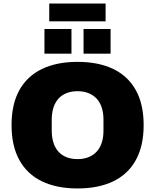

<svg xmlns="http://www.w3.org/2000/svg" viewBox="-20 -1048 873 1080"><path d="M416 12Q299 12 216 -28Q133 -68 89 -147.5Q45 -227 45 -344Q45 -462 89 -541Q133 -620 216 -660Q299 -700 416 -700Q534 -700 617 -660Q700 -620 744 -541Q788 -462 788 -344Q788 -227 744 -147.5Q700 -68 617 -28Q534 12 416 12ZM416 -153Q452 -153 479.5 -164.5Q507 -176 525.5 -197Q544 -218 553 -247.5Q562 -277 562 -312V-376Q562 -411 553 -440.5Q544 -470 525.5 -491Q507 -512 479.5 -523.5Q452 -535 416 -535Q380 -535 352.5 -523.5Q325 -512 307 -491Q289 -470 280 -440.5Q271 -411 271 -376V-312Q271 -277 280 -247.5Q289 -218 307 -197Q325 -176 352.5 -164.5Q380 -153 416 -153ZM230 -746V-885H382V-746ZM450 -746V-885H602V-746ZM257 -928V-1028H574V-928Z"/></svg>

Font: Archivo SemiBold Black
Style: Regular
Weight: 900
Version: Version 2.001